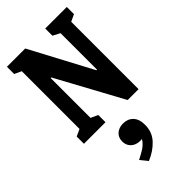

<svg xmlns="http://www.w3.org/2000/svg" viewBox="-333 -813 1287 1287"><g transform="rotate(-45 310.0 -170.0)"><path d="M26.3 -68.5 108.6 -106.6 75.8 -50.4V-679.6L108.6 -623.4L26.3 -661.5V-730H199.7L434.1 -289.3H439.8V-679.3L462.2 -623.2L389.2 -661.7V-729.8H593.7V-661.7L511.4 -623.2L544.2 -679.8V0H441.1L185.9 -469.2H180.2V-50.8L147.2 -106.6L230.8 -68.5V0H26.3ZM333.4 215.4 356.4 240.9Q335.2 253.1 307.7 253.1Q282.2 253.1 262 243.1Q241.8 233.1 230.2 214.4Q218.6 195.8 218.6 170.6Q218.6 133.2 243.6 111Q268.7 88.9 308.2 88.9Q351.9 88.9 379.1 117.3Q406.3 145.8 406.3 200.2Q406.3 267.9 363 314.9Q319.8 361.8 252.8 389.8L211.1 338Q250.8 318.1 274.5 302.7Q298.3 287.2 315 265.6Q331.7 244 333.4 215.4Z"/></g></svg>

Font: Monaspace Xenon Var ExtraLight
Style: Regular
Weight: 200
Designer: Riley Cran and the Lettermatic Team
Version: Version 1.200 (Monaspace Xenon Var)